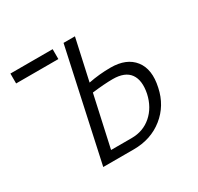

<svg xmlns="http://www.w3.org/2000/svg" viewBox="-143 -825 1021 992"><g transform="rotate(-30 368.0 -329.0)"><path d="M282 -658V-599H30V-658ZM493 -426Q588 -426 632.5 -369Q677 -312 655 -213Q635 -117 562 -58.5Q489 0 386 0H204L347 -658H415L361 -413Q426 -426 493 -426ZM589 -214Q604 -288 575 -328.5Q546 -369 473 -369Q424 -369 350 -360L283 -56H406Q475 -56 524 -99Q573 -142 589 -214Z"/></g></svg>

Font: EauTestInfant
Style: Italic
Weight: 400
Italic angle: -12°
Designer: Christian Thalmann (Catharsis Fonts)
Version: Version 0.001;PS 000.001;hotconv 1.0.88;makeotf.lib2.5.64775